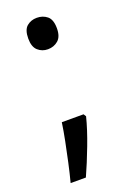

<svg xmlns="http://www.w3.org/2000/svg" viewBox="-134 -601 535 781"><g transform="rotate(-20 134.0 -210.5)"><path d="M70 -482Q70 -520 88 -535Q106 -550 131 -550Q157 -550 175.5 -535Q194 -520 194 -482Q194 -446 175.5 -430Q157 -414 131 -414Q106 -414 88 -430Q70 -446 70 -482ZM183 -105Q170 -53 145.5 11.5Q121 76 97 129H31Q41 91 50.5 47.5Q60 4 68.5 -38.5Q77 -81 82 -116H176Z"/></g></svg>

Font: Noto Sans Cypro Minoan
Style: Regular
Weight: 400
Designer: David Williams
Foundry: David Williams
Version: Version 1.503; ttfautohint (v1.8.4.7-5d5b)